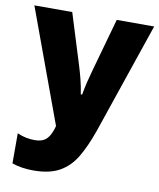

<svg xmlns="http://www.w3.org/2000/svg" viewBox="-82 -779 709 854"><g transform="rotate(10 272.5 -352.0)"><path d="M374 -212Q349 -141 320 -91.5Q291 -42 245.5 -16Q200 10 126 10Q102 10 77 6.5Q52 3 30 -5V-141Q49 -132 69.5 -128Q90 -124 108 -124Q134 -124 149.5 -132.5Q165 -141 175 -158.5Q185 -176 192 -202L4 -714H175L245 -489Q255 -457 263 -425.5Q271 -394 276 -360H282Q288 -394 295 -422Q302 -450 311 -482L376 -714H545Z"/></g></svg>

Font: Noto Sans Display Condensed ExtraBold
Style: Regular
Weight: 800
Width: 3
Designer: Monotype Design Team
Foundry: Monotype Imaging Inc.
Version: Version 2.003